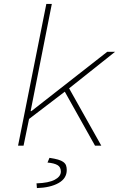

<svg xmlns="http://www.w3.org/2000/svg" viewBox="-20 -742 640 978"><path d="M72 0 216 -722H244L136 -176H140L526 -478H566L332 -292L496 0H464L310 -275L128 -136L100 0ZM168 216 166 192Q228 190 259 173.5Q290 157 290 132Q290 109 273 99Q256 89 222 86L232 62Q259 66 276 71Q293 76 303 83.5Q313 91 316.5 101Q320 111 320 124Q320 167 278 190.5Q236 214 168 216Z"/></svg>

Font: Source Code Pro ExtraLight
Style: Italic
Weight: 200
Italic angle: -11°
Monospace: yes
Designer: Paul D. Hunt, Teo Tuominen
Foundry: Adobe Systems Incorporated
Version: Version 1.050;PS 1.000;hotconv 16.6.51;makeotf.lib2.5.65220